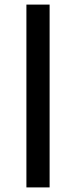

<svg xmlns="http://www.w3.org/2000/svg" viewBox="-20 -749 330 836"><path d="M95 67V-729H196V67Z"/></svg>

Font: Hubot Sans Condensed ExtraLight Medium
Style: Regular
Weight: 500
Version: Version 2.000